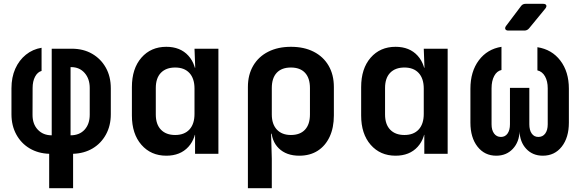

<svg xmlns="http://www.w3.org/2000/svg" viewBox="-20 -805 3040 1005"><path d="M237.4 180V0Q180.2 -1.8 135.6 -28Q91 -54.3 65.5 -100.8Q40 -147.2 40 -207V-342.5Q40 -400.3 59.9 -445.1Q79.8 -489.8 115.5 -518.6Q151.2 -547.4 197.6 -555V-433.7Q176.8 -428.1 163.7 -403.9Q150.7 -379.6 150.7 -344.5L150.3 -204.9Q149.9 -155.7 177.9 -126.2Q205.8 -96.7 250.7 -96.7V-550H355.9Q416.5 -550 462.2 -523.5Q508 -497.1 534 -450.7Q560 -404.4 560 -342.5V-207Q560 -147.2 534.5 -100.8Q509 -54.3 464.6 -28Q420.2 -1.8 362.6 0V180ZM349.3 -96.7Q395.9 -96.7 422.8 -126.2Q449.7 -155.7 449.7 -204.9V-344.5Q449.7 -392.7 422.9 -423.2Q396 -453.7 352.4 -453.7H349.3Z M850.4 10Q770.2 10 720.3 -47Q670.4 -104.1 670.4 -200.4V-349.1Q670.4 -445.9 720.1 -503Q769.8 -560 850.4 -560Q923.7 -560 965.9 -513.6Q1008.1 -467.3 1008.1 -386.6L973.1 -450.9H1001.9L998.1 -550H1123.2V0H1001V-99.1H973.1L1008.1 -163.4Q1008.1 -82.3 965.9 -36.2Q923.7 10 850.4 10ZM896.8 -98.4Q945.2 -98.4 971.7 -127.3Q998.1 -156.1 998.1 -208.8V-341.2Q998.1 -393.9 971.7 -422.7Q945.2 -451.6 896.8 -451.6Q849.2 -451.6 822.3 -424Q795.5 -396.4 795.5 -344.1V-205.9Q795.5 -154.1 822.3 -126.3Q849.2 -98.4 896.8 -98.4Z M1277.6 180V-349.6Q1277.6 -413.7 1305.5 -461.2Q1333.3 -508.7 1384.1 -534.3Q1434.9 -560 1503 -560Q1571.5 -560 1621.9 -534.3Q1672.3 -508.7 1699.9 -461.4Q1727.6 -414.1 1727.6 -349.6V-200.9Q1727.6 -136.7 1705.5 -89.2Q1683.4 -41.8 1643 -15.9Q1602.6 10 1546.6 10Q1479 10 1439.4 -28.5Q1399.8 -66.9 1399.8 -134.2L1427.7 -105H1399L1402.7 25.9V180ZM1502.6 -98.4Q1550.8 -98.4 1576.6 -126.3Q1602.4 -154.1 1602.4 -205.9V-344.1Q1602.4 -396.4 1576.6 -424Q1550.8 -451.6 1502.6 -451.6Q1454.4 -451.6 1428.5 -424Q1402.7 -396.4 1402.7 -344.1V-205.9Q1402.7 -155 1429.2 -126.7Q1455.8 -98.4 1502.6 -98.4Z M2050.4 10Q1970.2 10 1920.3 -47Q1870.4 -104.1 1870.4 -200.4V-349.1Q1870.4 -445.9 1920.1 -503Q1969.8 -560 2050.4 -560Q2123.7 -560 2165.9 -513.6Q2208.1 -467.3 2208.1 -386.6L2173.1 -450.9H2201.9L2198.1 -550H2323.2V0H2201V-99.1H2173.1L2208.1 -163.4Q2208.1 -82.3 2165.9 -36.2Q2123.7 10 2050.4 10ZM2096.8 -98.4Q2145.2 -98.4 2171.7 -127.3Q2198.1 -156.1 2198.1 -208.8V-341.2Q2198.1 -393.9 2171.7 -422.7Q2145.2 -451.6 2096.8 -451.6Q2049.2 -451.6 2022.3 -424Q1995.5 -396.4 1995.5 -344.1V-205.9Q1995.5 -154.1 2022.3 -126.3Q2049.2 -98.4 2096.8 -98.4Z M2577.5 10Q2516.6 10 2479.4 -37.5Q2442.3 -84.9 2442.3 -163.3V-340.4Q2442.3 -430.3 2486.4 -489.3Q2530.6 -548.2 2604.9 -560V-438.7Q2580.5 -433.1 2566.8 -407.2Q2553 -381.3 2553 -342.9V-154.4Q2553 -123.9 2566.2 -106.1Q2579.4 -88.2 2602.2 -88.2Q2624.3 -88.2 2636.8 -106.1Q2649.3 -123.9 2649.3 -154.4V-345H2750.7V-154.4Q2750.7 -123.9 2763.2 -106.1Q2775.7 -88.2 2797.8 -88.2Q2821 -88.2 2834 -106.1Q2847 -123.9 2847 -154.4V-342.9Q2847 -380 2832.8 -405.3Q2818.6 -430.6 2793 -436.6V-557.9Q2868.6 -546.2 2913.1 -487.8Q2957.7 -429.5 2957.7 -340.4V-163.3Q2957.7 -84.9 2920.5 -37.5Q2883.3 10 2821.3 10Q2768.2 10 2734.6 -25.9Q2700.9 -61.8 2699.4 -120H2699.8Q2698.1 -61.8 2664.3 -25.9Q2630.6 10 2577.5 10ZM2641.1 -645Q2629.1 -645 2625.4 -652Q2621.7 -659 2628.7 -669L2707.1 -773Q2715.5 -785 2731.1 -785H2822.6Q2835.6 -785 2839.1 -778Q2842.6 -771 2834.6 -760.4L2749.2 -656.4Q2739.6 -645 2724.6 -645Z"/></svg>

Font: Pitagon Sans Mono
Style: Regular
Weight: 400
Monospace: yes
Designer: Travis Tran
Foundry: Pitagon
Version: Version 1.001;gftools[0.9.26]